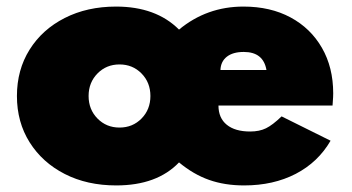

<svg xmlns="http://www.w3.org/2000/svg" viewBox="-20 -548 1072 584"><path d="M333.5 16Q457.5 16 524.5 -54Q568.5 -17.5 616 -0.8Q663.5 16 722.5 16Q811.5 16 879.5 -19.2Q947.5 -54.5 985.5 -120L836.5 -194Q809 -167.5 789 -157.8Q769 -148 741 -148Q695 -148 669.8 -168.5Q644.5 -189 644.5 -227H991.5Q993 -247.5 993.2 -252.5Q993.5 -257.5 993.5 -264Q993.5 -343 959.2 -402.5Q925 -462 863.8 -495Q802.5 -528 720.5 -528Q609 -528 524.5 -458Q454.5 -528 333 -528Q245 -528 176.8 -493.2Q108.5 -458.5 70 -397Q31.5 -335.5 31.5 -256Q31.5 -176.5 70.2 -115Q109 -53.5 177 -18.8Q245 16 333.5 16ZM650.5 -335Q651.5 -361 670 -375.5Q688.5 -390 721.5 -390Q781 -390 790.5 -335ZM343.5 -160Q303.5 -160 276.5 -187.5Q249.5 -215 249.5 -256Q249.5 -297 276.5 -324.5Q303.5 -352 343.5 -352Q383.5 -352 410.5 -324.5Q437.5 -297 437.5 -256Q437.5 -215 410.5 -187.5Q383.5 -160 343.5 -160Z"/></svg>

Font: Spartan Black
Style: Regular
Weight: 900
Designer: Matt Bailey, Mirko Velimirovic
Foundry: Matt Bailey
Version: Version 1.003; ttfautohint (v1.8.3)